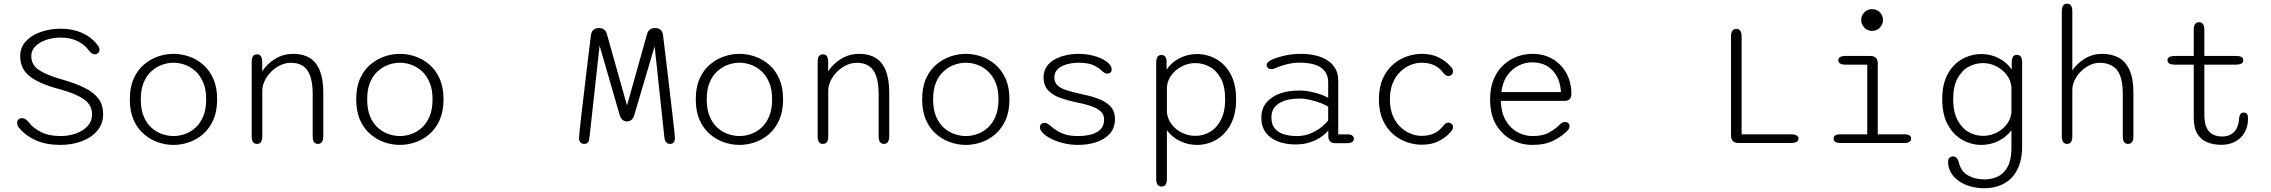

<svg xmlns="http://www.w3.org/2000/svg" viewBox="-20 -782 12420 1050"><path d="M310.5 10.5Q233 10.5 177.2 -14.2Q121.5 -39 89.5 -77Q73.5 -92.5 73.5 -110.5Q73.5 -121.5 81.2 -128.8Q89 -136 100.5 -136Q111 -136 119.5 -130.2Q128 -124.5 136 -114.5Q161 -81.5 204.2 -59.8Q247.5 -38 311.5 -38Q355.5 -38 395 -52Q434.5 -66 459 -92.5Q483.5 -119 483.5 -156Q483.5 -209 436.8 -240.5Q390 -272 303 -295Q196 -323.5 143.2 -364.2Q90.5 -405 90.5 -475Q90.5 -522.5 121.2 -556Q152 -589.5 202.8 -607.2Q253.5 -625 313.5 -625Q377 -625 428 -602.5Q479 -580 508.5 -541.5Q516 -534 520 -526.2Q524 -518.5 524 -510Q524 -498.5 516.2 -491.8Q508.5 -485 499 -485Q488.5 -485 480 -491.8Q471.5 -498.5 464.5 -508Q444 -537 404.8 -556.8Q365.5 -576.5 311.5 -576.5Q270.5 -576.5 233.8 -564.2Q197 -552 174 -529.5Q151 -507 151 -475.5Q151 -427.5 192.5 -399.5Q234 -371.5 317 -348Q393.5 -326.5 443.8 -301.2Q494 -276 519 -241.8Q544 -207.5 544 -158.5Q544 -105 512 -67.2Q480 -29.5 427 -9.5Q374 10.5 310.5 10.5Z M929 10.5Q886 10.5 844 -4Q802 -18.5 766.8 -48.8Q731.5 -79 710.8 -126.2Q690 -173.5 690 -239Q690 -304.5 710.8 -351.5Q731.5 -398.5 766.8 -428.5Q802 -458.5 844 -473Q886 -487.5 929 -487.5Q971.5 -487.5 1013.8 -473Q1056 -458.5 1090.8 -428.5Q1125.5 -398.5 1146.5 -351.5Q1167.5 -304.5 1167.5 -239Q1167.5 -173.5 1146.5 -126.2Q1125.5 -79 1090.8 -48.8Q1056 -18.5 1013.8 -4Q971.5 10.5 929 10.5ZM929 -38Q959.5 -38 990.8 -48.8Q1022 -59.5 1048.5 -83.2Q1075 -107 1091.2 -145.2Q1107.5 -183.5 1107.5 -239Q1107.5 -293.5 1091.2 -331.5Q1075 -369.5 1048.5 -393.2Q1022 -417 990.8 -428Q959.5 -439 929 -439Q898.5 -439 867 -428Q835.5 -417 808.8 -393.2Q782 -369.5 766 -331.5Q750 -293.5 750 -239Q750 -183.5 766 -145.2Q782 -107 808.8 -83.2Q835.5 -59.5 867 -48.8Q898.5 -38 929 -38Z M1719 5Q1690 5 1690 -36.5V-266.5Q1690 -354 1661.8 -396.2Q1633.5 -438.5 1570.5 -438.5Q1541 -438.5 1513 -425.2Q1485 -412 1463 -390Q1441 -368 1427.8 -340.8Q1414.5 -313.5 1414.5 -285.5V-36.5Q1414.5 5 1385.5 5Q1356.5 5 1356.5 -36.5V-443.5Q1356.5 -485 1385.5 -485Q1411 -485 1414 -450.5V-392Q1440 -432.5 1484.8 -460Q1529.5 -487.5 1585 -487.5Q1637.5 -487.5 1674 -465Q1710.5 -442.5 1729.2 -395.5Q1748 -348.5 1748 -275V-36.5Q1748 -16.5 1740.5 -5.8Q1733 5 1719 5Z M2167 10.5Q2124 10.5 2082 -4Q2040 -18.5 2004.8 -48.8Q1969.5 -79 1948.8 -126.2Q1928 -173.5 1928 -239Q1928 -304.5 1948.8 -351.5Q1969.5 -398.5 2004.8 -428.5Q2040 -458.5 2082 -473Q2124 -487.5 2167 -487.5Q2209.5 -487.5 2251.8 -473Q2294 -458.5 2328.8 -428.5Q2363.5 -398.5 2384.5 -351.5Q2405.5 -304.5 2405.5 -239Q2405.5 -173.5 2384.5 -126.2Q2363.5 -79 2328.8 -48.8Q2294 -18.5 2251.8 -4Q2209.5 10.5 2167 10.5ZM2167 -38Q2197.5 -38 2228.8 -48.8Q2260 -59.5 2286.5 -83.2Q2313 -107 2329.2 -145.2Q2345.5 -183.5 2345.5 -239Q2345.5 -293.5 2329.2 -331.5Q2313 -369.5 2286.5 -393.2Q2260 -417 2228.8 -428Q2197.5 -439 2167 -439Q2136.5 -439 2105 -428Q2073.5 -417 2046.8 -393.2Q2020 -369.5 2004 -331.5Q1988 -293.5 1988 -239Q1988 -183.5 2004 -145.2Q2020 -107 2046.8 -83.2Q2073.5 -59.5 2105 -48.8Q2136.5 -38 2167 -38Z M3175 5Q3162 5 3154.2 -3.5Q3146.5 -12 3146.5 -28.5Q3146.5 -35 3149.8 -66.2Q3153 -97.5 3158.5 -145.5Q3164 -193.5 3170.8 -249.5Q3177.5 -305.5 3184 -361.8Q3190.5 -418 3196.5 -466.8Q3202.5 -515.5 3206.5 -548.2Q3210.5 -581 3211.5 -589.5Q3213.5 -602.5 3218.8 -611Q3224 -619.5 3233 -624Q3242 -628.5 3254.5 -628.5H3255.5Q3274 -628.5 3285 -619.2Q3296 -610 3300 -592L3409 -205L3517.5 -592Q3522 -610.5 3533 -619.5Q3544 -628.5 3562.5 -628.5H3564Q3576.5 -628.5 3585.2 -624Q3594 -619.5 3599.2 -611Q3604.5 -602.5 3606 -589.5Q3607 -581 3611 -548Q3615 -515 3621 -466Q3627 -417 3633.5 -360.2Q3640 -303.5 3646.8 -247Q3653.5 -190.5 3659 -143Q3664.5 -95.5 3667.8 -64.8Q3671 -34 3671 -28.5Q3671 -12 3664.2 -3.5Q3657.5 5 3644.5 5Q3617 5 3613 -33L3560 -529L3449 -154Q3444.5 -136 3433.8 -127Q3423 -118 3409 -118Q3394.5 -118 3384 -127Q3373.5 -136 3368.5 -154L3259 -532.5L3204 -33Q3202.5 -14 3196 -4.5Q3189.5 5 3175 5Z M4024 10.5Q3981 10.5 3939 -4Q3897 -18.5 3861.8 -48.8Q3826.5 -79 3805.8 -126.2Q3785 -173.5 3785 -239Q3785 -304.5 3805.8 -351.5Q3826.5 -398.5 3861.8 -428.5Q3897 -458.5 3939 -473Q3981 -487.5 4024 -487.5Q4066.5 -487.5 4108.8 -473Q4151 -458.5 4185.8 -428.5Q4220.5 -398.5 4241.5 -351.5Q4262.5 -304.5 4262.5 -239Q4262.5 -173.5 4241.5 -126.2Q4220.5 -79 4185.8 -48.8Q4151 -18.5 4108.8 -4Q4066.5 10.5 4024 10.5ZM4024 -38Q4054.5 -38 4085.8 -48.8Q4117 -59.5 4143.5 -83.2Q4170 -107 4186.2 -145.2Q4202.5 -183.5 4202.5 -239Q4202.5 -293.5 4186.2 -331.5Q4170 -369.5 4143.5 -393.2Q4117 -417 4085.8 -428Q4054.5 -439 4024 -439Q3993.5 -439 3962 -428Q3930.5 -417 3903.8 -393.2Q3877 -369.5 3861 -331.5Q3845 -293.5 3845 -239Q3845 -183.5 3861 -145.2Q3877 -107 3903.8 -83.2Q3930.5 -59.5 3962 -48.8Q3993.5 -38 4024 -38Z M4814 5Q4785 5 4785 -36.5V-266.5Q4785 -354 4756.8 -396.2Q4728.5 -438.5 4665.5 -438.5Q4636 -438.5 4608 -425.2Q4580 -412 4558 -390Q4536 -368 4522.8 -340.8Q4509.5 -313.5 4509.5 -285.5V-36.5Q4509.5 5 4480.5 5Q4451.5 5 4451.5 -36.5V-443.5Q4451.5 -485 4480.5 -485Q4506 -485 4509 -450.5V-392Q4535 -432.5 4579.8 -460Q4624.5 -487.5 4680 -487.5Q4732.5 -487.5 4769 -465Q4805.5 -442.5 4824.2 -395.5Q4843 -348.5 4843 -275V-36.5Q4843 -16.5 4835.5 -5.8Q4828 5 4814 5Z M5262 10.5Q5219 10.5 5177 -4Q5135 -18.5 5099.8 -48.8Q5064.5 -79 5043.8 -126.2Q5023 -173.5 5023 -239Q5023 -304.5 5043.8 -351.5Q5064.5 -398.5 5099.8 -428.5Q5135 -458.5 5177 -473Q5219 -487.5 5262 -487.5Q5304.5 -487.5 5346.8 -473Q5389 -458.5 5423.8 -428.5Q5458.5 -398.5 5479.5 -351.5Q5500.5 -304.5 5500.5 -239Q5500.5 -173.5 5479.5 -126.2Q5458.5 -79 5423.8 -48.8Q5389 -18.5 5346.8 -4Q5304.5 10.5 5262 10.5ZM5262 -38Q5292.5 -38 5323.8 -48.8Q5355 -59.5 5381.5 -83.2Q5408 -107 5424.2 -145.2Q5440.5 -183.5 5440.5 -239Q5440.5 -293.5 5424.2 -331.5Q5408 -369.5 5381.5 -393.2Q5355 -417 5323.8 -428Q5292.5 -439 5262 -439Q5231.5 -439 5200 -428Q5168.5 -417 5141.8 -393.2Q5115 -369.5 5099 -331.5Q5083 -293.5 5083 -239Q5083 -183.5 5099 -145.2Q5115 -107 5141.8 -83.2Q5168.5 -59.5 5200 -48.8Q5231.5 -38 5262 -38Z M5876 10.5Q5835.5 10.5 5797.8 1.5Q5760 -7.5 5730.8 -22Q5701.5 -36.5 5684.2 -53.5Q5667 -70.5 5667 -86Q5667 -97 5673.8 -103.5Q5680.5 -110 5692 -110Q5700.5 -110 5707.8 -106Q5715 -102 5725.5 -93Q5741 -80 5760.5 -67.2Q5780 -54.5 5808 -46.2Q5836 -38 5877 -38Q5939.5 -38 5978.8 -59.5Q6018 -81 6018 -129Q6018 -157 5997.5 -174.5Q5977 -192 5943 -203.2Q5909 -214.5 5868 -222Q5821.5 -231.5 5780 -246Q5738.5 -260.5 5712.8 -287.2Q5687 -314 5687 -359Q5687 -393 5703.5 -417.2Q5720 -441.5 5747.8 -457Q5775.5 -472.5 5809.8 -480Q5844 -487.5 5879 -487.5Q5915 -487.5 5947.5 -480.2Q5980 -473 6005.2 -460.8Q6030.5 -448.5 6045 -433.2Q6059.5 -418 6059.5 -401.5Q6059.5 -391.5 6053 -385.5Q6046.5 -379.5 6036 -379.5Q6028 -379.5 6022 -382.8Q6016 -386 6007.5 -393.5Q5993.5 -408 5963.8 -423.5Q5934 -439 5879.5 -439Q5859.5 -439 5836.5 -435.5Q5813.5 -432 5792.8 -422.8Q5772 -413.5 5759 -397.8Q5746 -382 5746 -358Q5746 -330 5764.5 -313.8Q5783 -297.5 5815 -287.8Q5847 -278 5887.5 -269Q5936 -259.5 5979.5 -244.5Q6023 -229.5 6050.2 -202.8Q6077.5 -176 6077.5 -130.5Q6077.5 -83 6050 -51.8Q6022.5 -20.5 5976.8 -5Q5931 10.5 5876 10.5Z M6303 -440.5Q6303 -481.5 6332 -481.5Q6343.5 -481.5 6351 -473.5Q6358.5 -465.5 6359.5 -449.5L6360 -401.5Q6386 -440.5 6430.2 -463.5Q6474.5 -486.5 6526 -486.5Q6581 -486.5 6629.8 -459.8Q6678.5 -433 6709.2 -378Q6740 -323 6740 -239Q6740 -155.5 6709.2 -99.8Q6678.5 -44 6629.8 -16.8Q6581 10.5 6526 10.5Q6475 10.5 6431.2 -11.5Q6387.5 -33.5 6361.5 -70V197Q6361.5 238 6332 238Q6303 238 6303 197ZM6361.5 -166.5Q6366 -129 6389 -100Q6412 -71 6446 -55Q6480 -39 6516 -39Q6559.5 -39 6596.8 -60.5Q6634 -82 6657 -126.8Q6680 -171.5 6680 -239Q6680 -308.5 6657 -352Q6634 -395.5 6596.8 -416.2Q6559.5 -437 6516 -437Q6480 -437 6445.8 -420.2Q6411.5 -403.5 6388.2 -374Q6365 -344.5 6361.5 -305.5Z M7283 1Q7263.5 1 7254.8 -7.8Q7246 -16.5 7244.5 -32L7244 -69Q7233.5 -54 7208.8 -36Q7184 -18 7147.5 -5Q7111 8 7065.5 8Q7012 8 6969.5 -8Q6927 -24 6902.5 -56.5Q6878 -89 6878 -138.5Q6878 -185.5 6904 -218.8Q6930 -252 6976.8 -269.5Q7023.5 -287 7085 -287Q7117 -287 7149.2 -280.2Q7181.5 -273.5 7207 -264Q7232.5 -254.5 7243.5 -246.5V-330Q7243.5 -364.5 7229.2 -386.2Q7215 -408 7191.8 -419.5Q7168.5 -431 7141.2 -435.2Q7114 -439.5 7087.5 -439.5Q7053.5 -439.5 7017 -430.5Q6980.5 -421.5 6957.5 -410.5Q6950.5 -407 6944.2 -405.5Q6938 -404 6933 -404Q6921.5 -404 6914.2 -410.5Q6907 -417 6907 -426.5Q6907 -435.5 6914.5 -442.2Q6922 -449 6934 -455Q6960.5 -467.5 7003.5 -477.5Q7046.5 -487.5 7096 -487.5Q7130.5 -487.5 7166.2 -480.5Q7202 -473.5 7231.8 -456.8Q7261.5 -440 7280 -411.5Q7298.5 -383 7298.5 -340V-47H7350.5Q7367 -47 7375.5 -40.8Q7384 -34.5 7384 -23.5Q7384 -12.5 7375 -5.8Q7366 1 7345 1ZM7243.5 -197.5Q7231 -207.5 7204 -218Q7177 -228.5 7145.8 -235.8Q7114.5 -243 7088.5 -243Q7017.5 -243 6975.2 -217.2Q6933 -191.5 6933 -139.5Q6933 -101.5 6951.5 -79.2Q6970 -57 7001.8 -47.5Q7033.5 -38 7072.5 -38Q7114 -38 7148.8 -53Q7183.5 -68 7208.2 -88.2Q7233 -108.5 7243.5 -124Z M7754 9.5Q7716 9.5 7675.2 -4.2Q7634.5 -18 7599.5 -47.5Q7564.5 -77 7542.8 -124.5Q7521 -172 7521 -239Q7521 -306 7542.8 -353.5Q7564.5 -401 7599.5 -430.5Q7634.5 -460 7675.2 -473.8Q7716 -487.5 7754 -487.5Q7809 -487.5 7847.8 -468Q7886.5 -448.5 7911 -420.5Q7919 -413 7922.5 -405.5Q7926 -398 7926 -391Q7926 -379.5 7918.2 -373Q7910.5 -366.5 7901 -366.5Q7892.5 -366.5 7885.5 -371.2Q7878.5 -376 7871.5 -385.5Q7853 -411 7823.5 -425Q7794 -439 7754 -439Q7725 -439 7694.8 -427Q7664.5 -415 7638.5 -390.5Q7612.5 -366 7596.8 -328.2Q7581 -290.5 7581 -239Q7581 -187.5 7596.8 -149.8Q7612.5 -112 7638.5 -87.5Q7664.5 -63 7694.8 -51Q7725 -39 7754 -39Q7794 -39 7823.5 -53.2Q7853 -67.5 7871.5 -92.5Q7878.5 -101.5 7885.5 -106.5Q7892.5 -111.5 7901 -111.5Q7910.5 -111.5 7918.2 -105.2Q7926 -99 7926 -87.5Q7926 -80 7922.2 -72.5Q7918.5 -65 7911 -58Q7886.5 -30 7847.8 -10.2Q7809 9.5 7754 9.5Z M8359 10.5Q8301.5 10.5 8248.8 -16.5Q8196 -43.5 8162.5 -98.8Q8129 -154 8129 -239Q8129 -303.5 8149.2 -350.2Q8169.5 -397 8203 -427.5Q8236.5 -458 8277.5 -472.8Q8318.5 -487.5 8359.5 -487.5Q8423.5 -487.5 8471.8 -458.8Q8520 -430 8546.8 -380.5Q8573.5 -331 8573.5 -268Q8573.5 -249 8564.2 -239.8Q8555 -230.5 8536 -230.5H8187.5Q8189.5 -166.5 8214.2 -123.8Q8239 -81 8278.2 -59.5Q8317.5 -38 8361 -38Q8419 -38 8453.2 -58Q8487.5 -78 8508 -99Q8516 -106.5 8523.2 -110.8Q8530.5 -115 8539.5 -115Q8549.5 -115 8556.5 -108.8Q8563.5 -102.5 8563.5 -92Q8563.5 -84 8559.2 -76.8Q8555 -69.5 8546.5 -62Q8521 -36.5 8475.5 -13Q8430 10.5 8359 10.5ZM8190.5 -278.5H8516.5Q8512 -353.5 8470.2 -397.2Q8428.5 -441 8358 -441Q8321.5 -441 8285.5 -423.5Q8249.5 -406 8223.5 -370.2Q8197.5 -334.5 8190.5 -278.5Z M9504.5 -47.5H9774Q9794.5 -47.5 9805 -41.2Q9815.5 -35 9815.5 -23.5Q9815.5 -12.5 9805 -6.2Q9794.5 0 9774 0H9488Q9446.5 0 9446.5 -41.5V-582.5Q9446.5 -624 9475.5 -624Q9504.5 -624 9504.5 -582.5Z M10045.5 -47.5H10191.5V-428.5H10073Q10053 -428.5 10043 -434.8Q10033 -441 10033 -452.5Q10033 -463.5 10043 -469.8Q10053 -476 10073 -476H10208Q10249 -476 10249 -435V-47.5H10393Q10412.5 -47.5 10422 -41.5Q10431.5 -35.5 10431.5 -23.5Q10431.5 -12.5 10422 -6.2Q10412.5 0 10393 0H10045.5Q10025.5 0 10016.5 -6.2Q10007.5 -12.5 10007.5 -23.5Q10007.5 -35.5 10016.5 -41.5Q10025.5 -47.5 10045.5 -47.5ZM10158.5 -673Q10158.5 -689.5 10166.5 -703Q10174.5 -716.5 10188 -724.2Q10201.5 -732 10218 -732Q10234.5 -732 10248 -724.2Q10261.5 -716.5 10269.5 -703Q10277.5 -689.5 10277.5 -673Q10277.5 -656.5 10269.5 -642.8Q10261.5 -629 10248 -621Q10234.5 -613 10218 -613Q10201.5 -613 10188 -621Q10174.5 -629 10166.5 -642.8Q10158.5 -656.5 10158.5 -673Z M10831 247.5Q10792 247.5 10756.5 237.5Q10721 227.5 10693.2 208.5Q10665.5 189.5 10649.5 162.5Q10633.5 135.5 10633.5 102Q10633.5 88 10641.2 80.8Q10649 73.5 10661.5 73.5Q10674.5 73.5 10681.2 82.8Q10688 92 10692 104Q10702.5 153.5 10741.2 176.2Q10780 199 10833 199Q10873.5 199 10906.8 182.8Q10940 166.5 10960 128.8Q10980 91 10980 28V-70.5Q10954 -33.5 10910 -11.5Q10866 10.5 10815.5 10.5Q10761 10.5 10712 -16.8Q10663 -44 10632.2 -99.8Q10601.5 -155.5 10601.5 -239Q10601.5 -323 10632.2 -378Q10663 -433 10712 -459.8Q10761 -486.5 10815.5 -486.5Q10867 -486.5 10911.2 -463.5Q10955.5 -440.5 10981.5 -401.5L10982 -451Q10985.5 -482 11009.5 -482Q11038.5 -482 11038.5 -442V19Q11038.5 79 11022.2 122.5Q11006 166 10977.8 193.5Q10949.5 221 10911.8 234.2Q10874 247.5 10831 247.5ZM10825.5 -39Q10861.5 -39 10895.5 -55Q10929.5 -71 10952.8 -100Q10976 -129 10980 -167V-305Q10977 -343.5 10953.5 -373.5Q10930 -403.5 10895.8 -420.2Q10861.5 -437 10825.5 -437Q10782 -437 10744.8 -416.2Q10707.5 -395.5 10684.5 -352Q10661.5 -308.5 10661.5 -239Q10661.5 -171.5 10684.5 -126.8Q10707.5 -82 10744.8 -60.5Q10782 -39 10825.5 -39Z M11617.5 5Q11589 5 11589 -36.5V-266.5Q11589 -360.5 11556.8 -399.5Q11524.5 -438.5 11461.5 -438.5Q11435 -438.5 11408.8 -426Q11382.5 -413.5 11360.8 -392.2Q11339 -371 11326 -344.2Q11313 -317.5 11313 -290V-36.5Q11313 5 11284 5Q11270 5 11262.8 -5.8Q11255.5 -16.5 11255.5 -36.5V-720.5Q11255.5 -741 11262.8 -751.5Q11270 -762 11284 -762Q11313 -762 11313 -720.5V-397Q11339 -435.5 11381.8 -461.5Q11424.5 -487.5 11475.5 -487.5Q11528 -487.5 11566.2 -466.8Q11604.5 -446 11625.8 -399.2Q11647 -352.5 11647 -275V-36.5Q11647 5 11617.5 5Z M11874 -428.5Q11833.5 -428.5 11833.5 -452.5Q11833.5 -476 11874 -476H11977V-619.5Q11977 -660.5 12006.5 -660.5Q12035 -660.5 12035 -619.5V-476H12207.5Q12248 -476 12248 -452.5Q12248 -428.5 12207.5 -428.5H12035V-154.5Q12035 -109.5 12047.8 -83.2Q12060.5 -57 12082.2 -46.2Q12104 -35.5 12131.5 -35.5Q12173.5 -35.5 12198.2 -61Q12223 -86.5 12225.5 -138Q12227 -150 12232.5 -158.2Q12238 -166.5 12250.5 -166.5Q12263.5 -166.5 12268.8 -158Q12274 -149.5 12274 -134.5Q12274 -89.5 12255 -57Q12236 -24.5 12203 -7.2Q12170 10 12128 10Q12086.5 10 12052 -3.5Q12017.5 -17 11997.2 -49.5Q11977 -82 11977 -139.5V-428.5Z"/></svg>

Font: Sono Monospace Light
Style: Regular
Weight: 300
Version: Version 2.112